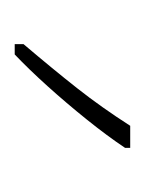

<svg xmlns="http://www.w3.org/2000/svg" viewBox="12 -881 197 261"><g transform="rotate(90 110.5 -750.5)"><path d="M181 -822Q165 -798 142.5 -770Q120 -742 97 -716.5Q74 -691 54 -672H40V-684Q74 -724 100 -757Q126 -790 151 -829H181Z"/></g></svg>

Font: Noto Sans Malayalam UI ExtraCondensed Thin
Style: Regular
Weight: 100
Width: 2
Designer: Jelle Bosma - Monotype Design Team
Foundry: Monotype Imaging Inc.
Version: Version 2.104; ttfautohint (v1.8.4.7-5d5b)